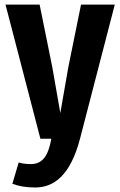

<svg xmlns="http://www.w3.org/2000/svg" viewBox="-20 -602 522 833"><path d="M331.5 -582 276.4 -310.5 241.7 -111.8 207 -310.1 151.9 -582H3.9L155.3 0H202.6C190.4 67.9 168.5 109.9 113.3 109.9C91.8 109.9 77.1 107.4 61 103L33.7 195.3C61 205.1 88.4 211.4 132.8 211.4C213.4 211.4 285.2 159.7 327.1 0L478 -582Z"/></svg>

Font: Decalotype SemiBold
Style: Regular
Weight: 600
Designer: Alfredo Marco Pradil
Foundry: Alfredo Marco Pradil
Version: Version 1.0